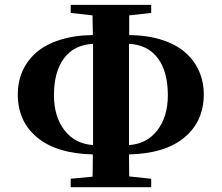

<svg xmlns="http://www.w3.org/2000/svg" viewBox="-20 -779 925 801"><path d="M519 -714.8V-632.8Q595.2 -631.8 654.8 -612.8Q714.4 -593.8 752.4 -560.5Q790.5 -527.3 810.3 -482.7Q830.1 -438 830.1 -384.8Q830.1 -272.9 749.5 -205.6Q668.9 -138.2 518.1 -134.8L519 -43L610.8 -33.2V2H274.9V-33.2L366.2 -42Q367.2 -72.8 367.2 -134.8Q216.3 -138.2 135.3 -205.3Q54.2 -272.5 54.2 -384.8Q54.2 -438 74 -482.7Q93.8 -527.3 132.1 -560.5Q170.4 -593.8 230.5 -612.8Q290.5 -631.8 367.2 -632.8V-652.8L366.2 -694.8V-714.8L274.9 -725.1V-758.8H610.8V-725.1ZM368.2 -173.8V-596.2Q288.6 -591.8 246.8 -535.6Q205.1 -479.5 205.1 -381.8Q205.1 -292.5 249 -235.6Q293 -178.7 368.2 -173.8ZM518.1 -596.2V-173.8Q592.8 -178.7 636.5 -235.6Q680.2 -292.5 680.2 -381.8Q680.2 -480 638.7 -535.9Q597.2 -591.8 518.1 -596.2Z"/></svg>

Font: Noto Serif JP Black
Style: Regular
Weight: 900
Designer: Ryoko NISHIZUKA  (kana & ideographs); Frank Grießhammer (Latin, Greek & Cyrillic); Wenlong ZHANG  (bopomofo); Sandoll Co
Foundry: Adobe Systems Incorporated
Version: Version 1.001;PS 1.001;hotconv 16.6.54;makeotf.lib2.5.65590